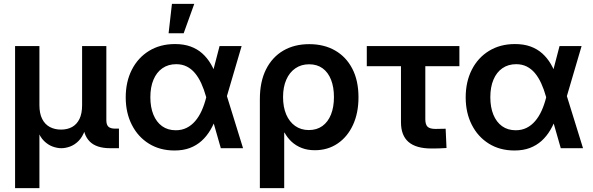

<svg xmlns="http://www.w3.org/2000/svg" viewBox="-20 -758 3031 982"><path d="M57.1 204.1V-522.5H181.6V-220.2Q181.6 -177.7 195.6 -149.9Q209.5 -122.1 234.6 -108.6Q259.8 -95.2 292 -95.2Q324.7 -95.2 348.9 -108.6Q373 -122.1 386.5 -149.7Q399.9 -177.2 399.9 -220.2V-522.5H523.9V-143.1Q523.9 -120.1 534.4 -110.1Q544.9 -100.1 569.3 -100.1H588.4V0H543.5Q473.1 0 439 -34.2Q404.8 -68.4 404.8 -133.3V-182.6H427.2Q427.2 -128.4 414.6 -92.8Q401.9 -57.1 381.8 -37.1Q361.8 -17.1 338.4 -8.5Q314.9 0 293.9 0Q272.5 0 249 -8.5Q225.6 -17.1 205.1 -37.1Q184.6 -57.1 171.9 -92.8Q159.2 -128.4 159.2 -182.6H181.6V204.1Z M872.6 11.7Q797.9 11.7 741.7 -23.2Q685.5 -58.1 654.3 -119.6Q623 -181.2 623 -259.8Q623 -339.8 654.3 -401.4Q685.5 -462.9 742.4 -497.8Q799.3 -532.7 875 -532.7Q919.9 -532.7 954.3 -520.3Q988.8 -507.8 1014.4 -484.9Q1040 -461.9 1058.6 -430.4Q1077.1 -398.9 1089.4 -361.3H1120.1L1139.2 -271L1223.1 0H1109.4L1034.2 -262.7Q1023.4 -301.3 1009.3 -332Q995.1 -362.8 976.8 -384.5Q958.5 -406.2 934.8 -418Q911.1 -429.7 881.3 -429.7Q840.3 -429.7 810.5 -408.9Q780.8 -388.2 764.9 -350.3Q749 -312.5 749 -260.7Q749 -209.5 764.6 -171.4Q780.3 -133.3 809.3 -112.5Q838.4 -91.8 878.9 -91.8Q909.7 -91.8 934.3 -104Q959 -116.2 978.3 -138.7Q997.6 -161.1 1011.5 -191.9Q1025.4 -222.7 1034.7 -259.8L1103 -522.5H1215.8L1138.7 -259.8L1119.1 -164.1H1088.4Q1075.2 -125.5 1056.2 -93.3Q1037.1 -61 1011.2 -37.6Q985.4 -14.2 951.2 -1.2Q917 11.7 872.6 11.7ZM842.3 -587.9 859.4 -738.3H973.6L919.4 -587.9Z M1309.1 204.1V-251Q1309.1 -340.3 1340.6 -403.1Q1372.1 -465.8 1428.7 -499Q1485.4 -532.2 1561.5 -532.2Q1637.2 -532.2 1693.8 -499.8Q1750.5 -467.3 1782 -406.5Q1813.5 -345.7 1813.5 -260.3Q1813.5 -179.7 1785.2 -118.7Q1756.8 -57.6 1706.5 -23.7Q1656.2 10.3 1590.3 10.3Q1552.7 10.3 1523.2 -1.2Q1493.7 -12.7 1471.9 -32.7Q1450.2 -52.7 1435.5 -79.6H1433.6V204.1ZM1559.6 -92.8Q1600.1 -92.8 1628.9 -113.5Q1657.7 -134.3 1672.9 -172.4Q1688 -210.4 1688 -261.7Q1688 -312.5 1673.1 -350.3Q1658.2 -388.2 1629.9 -408.7Q1601.6 -429.2 1561 -429.2Q1520.5 -429.2 1490.5 -408.4Q1460.4 -387.7 1444.1 -350.1Q1427.7 -312.5 1427.7 -261.7Q1427.7 -210.4 1443.8 -172.6Q1460 -134.8 1489.7 -113.8Q1519.5 -92.8 1559.6 -92.8Z M2187 1.5Q2107.9 1.5 2069.3 -32Q2030.8 -65.4 2030.8 -132.8V-419.4H1856V-522.5H2329.6V-419.4H2155.3V-148.9Q2155.3 -121.1 2166.7 -109.9Q2178.2 -98.6 2208 -98.6Q2220.2 -98.6 2233.6 -99.1Q2247.1 -99.6 2259.3 -99.6L2263.7 -1Q2244.6 0.5 2225.3 1Q2206.1 1.5 2187 1.5Z M2611.3 11.7Q2536.6 11.7 2480.5 -23.2Q2424.3 -58.1 2393.1 -119.6Q2361.8 -181.2 2361.8 -259.8Q2361.8 -339.8 2393.1 -401.4Q2424.3 -462.9 2481.2 -497.8Q2538.1 -532.7 2613.8 -532.7Q2658.7 -532.7 2693.1 -520.3Q2727.5 -507.8 2753.2 -484.9Q2778.8 -461.9 2797.4 -430.4Q2815.9 -398.9 2828.1 -361.3H2858.9L2877.9 -271L2961.9 0H2848.1L2772.9 -262.7Q2762.2 -301.3 2748 -332Q2733.9 -362.8 2715.6 -384.5Q2697.3 -406.2 2673.6 -418Q2649.9 -429.7 2620.1 -429.7Q2579.1 -429.7 2549.3 -408.9Q2519.5 -388.2 2503.7 -350.3Q2487.8 -312.5 2487.8 -260.7Q2487.8 -209.5 2503.4 -171.4Q2519 -133.3 2548.1 -112.5Q2577.1 -91.8 2617.7 -91.8Q2648.4 -91.8 2673.1 -104Q2697.8 -116.2 2717 -138.7Q2736.3 -161.1 2750.2 -191.9Q2764.2 -222.7 2773.4 -259.8L2841.8 -522.5H2954.6L2877.4 -259.8L2857.9 -164.1H2827.1Q2814 -125.5 2794.9 -93.3Q2775.9 -61 2750 -37.6Q2724.1 -14.2 2689.9 -1.2Q2655.8 11.7 2611.3 11.7Z"/></svg>

Font: Inter 28pt SemiBold
Style: Regular
Weight: 600
Designer: Rasmus Andersson
Foundry: rsms
Version: Version 4.001;git-66647c0bb